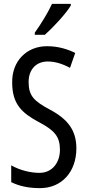

<svg xmlns="http://www.w3.org/2000/svg" viewBox="-20 -963 453 993"><path d="M346 -934V-943H249C228 -898 198 -848 160 -794V-783H212C253 -819 321 -892 346 -934ZM375 -196C375 -288 331 -347 238 -396C155 -441 128 -467 128 -540C128 -601 165 -645 227 -645C263 -645 302 -634 342 -612L369 -689C332 -708 281 -724 225 -724C118 -725 41 -647 43 -536C43 -423 95 -378 180 -332C262 -289 290 -257 290 -188C290 -123 251 -69 184 -69C139 -69 83 -82 38 -108V-21C80 0 129 10 187 10C300 10 375 -75 375 -196Z"/></svg>

Font: Noto Sans Myanmar UI ExtraCondensed
Style: Regular
Weight: 400
Width: 2
Designer: Monotype Design Team
Foundry: Monotype Imaging Inc.
Version: Version 2.103